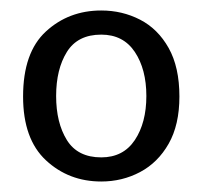

<svg xmlns="http://www.w3.org/2000/svg" viewBox="-20 -621 385 366"><path d="M173 -275Q111 -275 67.5 -315.5Q24 -356 24 -437Q24 -521 67.5 -561Q111 -601 173 -601Q213 -601 247 -583.5Q281 -566 301.5 -529.5Q322 -493 322 -437Q322 -383 301.5 -347Q281 -311 247 -293Q213 -275 173 -275ZM173 -321Q215 -321 237 -354Q259 -387 259 -438Q259 -489 237 -522Q215 -555 173 -555Q128 -555 107.5 -522Q87 -489 87 -438Q87 -387 107.5 -354Q128 -321 173 -321Z"/></svg>

Font: Murecho
Style: Regular
Weight: 400
Designer: Neil Summerour
Foundry: Positype
Version: Version 1.010; ttfautohint (v1.8.3)